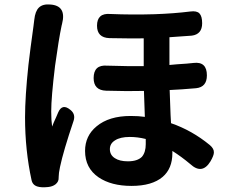

<svg xmlns="http://www.w3.org/2000/svg" viewBox="-20 -790 1020 851"><path d="M147 37Q125 31 120 9Q91 -124 91 -270Q91 -361 106 -502Q114 -571 128 -671Q129 -677 129 -679Q130 -684 131 -695Q132 -700 132 -703Q136 -740 152 -756Q169 -773 203 -770Q276 -765 255 -684Q253 -678 253 -676Q240 -614 224 -498Q207 -358 207 -296Q207 -256 211 -229Q216 -243 229 -271Q235 -285 238 -292Q256 -333 292 -303Q316 -284 306 -254Q261 -121 246 -50Q240 -22 240 -5Q240 -4 240 -3Q241 15 226 27Q213 37 193 39Q163 42 147 37ZM563 34Q473 34 417 -4Q357 -45 357 -121Q357 -188 408 -230Q463 -276 559 -276Q595 -276 622 -272L618 -387Q549 -385 450 -388Q395 -390 395 -444Q395 -504 455 -499Q548 -496 617 -497V-620Q569 -619 465 -621Q410 -623 410 -676Q410 -733 469 -728Q566 -724 665 -727Q751 -730 823 -739Q852 -743 864 -730.5Q876 -718 876 -687Q876 -638 830 -632Q796 -629 731 -625V-502Q742 -503 764 -505Q814 -508 838 -511Q897 -518 897 -456Q897 -404 849 -399Q781 -393 732 -391Q733 -352 736 -281Q737 -256 738 -244Q831 -212 910 -147Q929 -131 928 -114Q928 -101 913 -75Q876 -14 823 -63Q785 -95 744 -121V-111Q744 -43 701 -6Q654 34 563 34ZM547 -75Q589 -75 609 -95Q626 -115 626 -151V-174Q590 -183 555 -183Q513 -183 490 -168Q467 -154 467 -129Q467 -103 489 -89Q510 -75 547 -75Z"/></svg>

Font: GenSenRounded2 TW B
Style: Regular
Weight: 700
Version: Version 2.000;PS 2;hotconv 16.6.51;makeotf.lib2.5.65220 DEVE